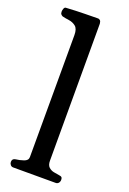

<svg xmlns="http://www.w3.org/2000/svg" viewBox="-147 -813 580 864"><g transform="rotate(20 143.0 -380.5)"><path d="M35.6 0Q27.8 0 22.7 -6.1Q17.6 -12.2 17.6 -20Q17.6 -36.1 33.7 -38.1Q51.8 -40 71.3 -46.6Q90.8 -53.2 90.8 -69.3L91.3 -653.8Q91.3 -684.1 77.1 -695.3Q63 -706.5 44.4 -709Q25.9 -711.4 12.7 -714.8Q7.8 -717.3 4.4 -721.2Q1 -725.1 1 -734.4Q1 -740.2 3.9 -748Q6.8 -755.9 12.7 -756.3Q61.5 -759.3 103.5 -759.8Q145.5 -760.3 166.5 -760.7Q170.4 -760.7 175.3 -756.8Q180.2 -752.9 181.2 -741.2V-85.4Q181.2 -64.5 191.2 -54.9Q201.2 -45.4 215.1 -42.5Q229 -39.6 240.7 -38.1Q251 -37.1 254.6 -33.4Q258.3 -29.8 258.3 -21.5Q258.3 -12.7 253.2 -6.3Q248 0 239.3 0Z"/></g></svg>

Font: Gelasio
Style: Regular
Weight: 400
Designer: Eben Sorkin
Foundry: Eben Sorkin
Version: Version 1.008